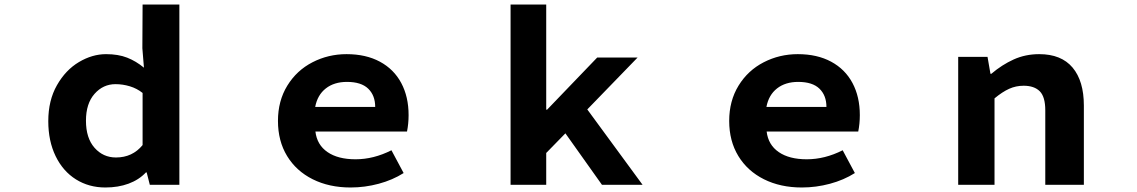

<svg xmlns="http://www.w3.org/2000/svg" viewBox="-20 -819 5040 851"><path d="M194 -282Q194 -374 232.5 -441.5Q271 -509 330 -544Q389 -579 450 -579Q504 -579 543.5 -563.5Q583 -548 618 -519L611 -605L612 -799H775V0H644L630 -55H627Q596 -22 550 -5Q504 12 447 12Q374 12 316.5 -24Q259 -60 226.5 -127Q194 -194 194 -282ZM612 -176V-407Q587 -427 555.5 -436.5Q524 -446 492 -446Q437 -446 399 -403Q361 -360 361 -284Q361 -207 399 -164Q437 -121 494 -121Q567 -121 612 -176Z M1212 -283Q1212 -372 1253.5 -439.5Q1295 -507 1365 -543Q1435 -579 1516 -579Q1602 -579 1664 -545.5Q1726 -512 1758.5 -451Q1791 -390 1791 -309Q1791 -271 1784 -236H1378Q1385 -177 1431.5 -145Q1478 -113 1556 -113Q1636 -113 1715 -153L1769 -52Q1720 -21 1658.5 -4.5Q1597 12 1534 12Q1439 12 1366 -24.5Q1293 -61 1252.5 -127.5Q1212 -194 1212 -283ZM1518 -456Q1461 -456 1424 -427Q1387 -398 1377 -345H1643Q1643 -396 1612 -426Q1581 -456 1518 -456Z M2243 -799H2401V-333H2405L2627 -564H2806L2583 -334L2828 0H2648L2486 -228L2401 -141V0H2243Z M3212 -283Q3212 -372 3253.5 -439.5Q3295 -507 3365 -543Q3435 -579 3516 -579Q3602 -579 3664 -545.5Q3726 -512 3758.5 -451Q3791 -390 3791 -309Q3791 -271 3784 -236H3378Q3385 -177 3431.5 -145Q3478 -113 3556 -113Q3636 -113 3715 -153L3769 -52Q3720 -21 3658.5 -4.5Q3597 12 3534 12Q3439 12 3366 -24.5Q3293 -61 3252.5 -127.5Q3212 -194 3212 -283ZM3518 -456Q3461 -456 3424 -427Q3387 -398 3377 -345H3643Q3643 -396 3612 -426Q3581 -456 3518 -456Z M4227 -567H4357L4370 -492H4374Q4421 -532 4473 -555.5Q4525 -579 4586 -579Q4684 -579 4734 -519.5Q4784 -460 4784 -351V0H4613V-330Q4613 -390 4588.5 -414.5Q4564 -439 4517 -439Q4483 -439 4453 -425.5Q4423 -412 4388 -383V0H4227Z"/></svg>

Font: Merged Yaku Han JP ExtraBold
Style: Regular
Weight: 800
Designer: Ryoko NISHIZUKA 西塚涼子 (kana, bopomofo & ideographs); Paul D. Hunt (Latin, Greek & Cyrillic); Sandoll Communications 산돌커뮤니
Foundry: Adobe
Version: Version 2.004